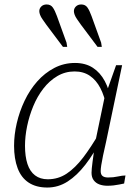

<svg xmlns="http://www.w3.org/2000/svg" viewBox="-20 -829 621 860"><path d="M478 -377 458 -347Q448 -399 429.5 -434.5Q411 -470 382.5 -489.5Q354 -509 314 -509Q272 -509 236.5 -488Q201 -467 174 -432Q147 -397 129 -353.5Q111 -310 101.5 -264Q92 -218 92 -176Q92 -128 103 -94.5Q114 -61 137 -43.5Q160 -26 194 -26Q241 -26 279 -51.5Q317 -77 352.5 -123.5Q388 -170 425 -234L432 -203Q400 -140 362.5 -91.5Q325 -43 283 -16Q241 11 192 11Q142 11 108.5 -11Q75 -33 59 -75.5Q43 -118 43 -176Q43 -225 55 -277Q67 -329 90 -377.5Q113 -426 146.5 -464Q180 -502 223 -524.5Q266 -547 316 -547Q363 -547 396 -525.5Q429 -504 449.5 -465.5Q470 -427 478 -377ZM527 -537 455 -193Q447 -158 441.5 -132Q436 -106 433.5 -89Q431 -72 431 -63Q431 -47 439.5 -40.5Q448 -34 464 -34Q488 -34 508 -38.5Q528 -43 542 -43L536 -7Q526 -5 514 -2.5Q502 0 488.5 1.5Q475 3 461 3Q441 3 425 -3Q409 -9 399.5 -22Q390 -35 390 -55Q390 -70 394.5 -104Q399 -138 404 -173V-180L450 -401L455 -410L500 -537ZM390 -757 433 -638 436 -619H417L342 -719Q333 -732 325.5 -742.5Q318 -753 314.5 -762.5Q311 -772 311 -779Q311 -791 320 -800Q329 -809 344 -809Q362 -809 371.5 -795.5Q381 -782 390 -757ZM235 -757 278 -638 281 -619H262L187 -719Q178 -732 170.5 -742.5Q163 -753 159.5 -762.5Q156 -772 156 -779Q156 -791 165 -800Q174 -809 189 -809Q207 -809 216.5 -795.5Q226 -782 235 -757Z"/></svg>

Font: Roboto Serif Thin
Style: Italic
Weight: 250
Italic angle: -10°
Version: Version 1.007